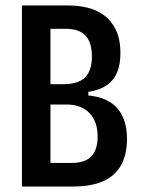

<svg xmlns="http://www.w3.org/2000/svg" viewBox="-20 -680 516 700"><path d="M60 0V-660H231Q264 -660 297 -652.5Q330 -645 357.5 -625.5Q385 -606 402 -572Q419 -538 419 -486Q419 -444 406.5 -415Q394 -386 368 -368.5Q342 -351 302 -345V-332Q374 -325 408.5 -284.5Q443 -244 443 -173Q443 -117 421.5 -78Q400 -39 356.5 -19.5Q313 0 246 0ZM164 -86H241Q291 -86 313.5 -110.5Q336 -135 336 -182Q336 -237 306 -268Q276 -299 222 -299H164ZM164 -373H210Q265 -373 290 -397.5Q315 -422 315 -474Q315 -525 292 -550Q269 -575 219 -575H164Z"/></svg>

Font: Bricolage Grotesque 24pt Condensed Medium
Style: Regular
Weight: 500
Width: 3
Designer: Mathieu Triay
Foundry: Atelier Triay
Version: Version 1.001;gftools[0.9.33.dev8+g029e19f]